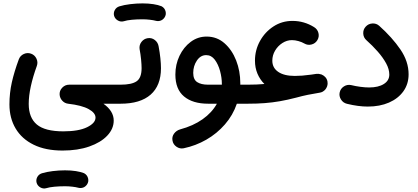

<svg xmlns="http://www.w3.org/2000/svg" viewBox="-20 -568 2422 1113"><path d="M34.7 37.1Q34.7 -28.8 48.6 -90.6Q62.5 -152.3 88.9 -223.6Q96.7 -245.1 117.7 -254.9Q138.7 -264.6 160.2 -256.8Q181.6 -249 191.4 -228Q201.2 -207 193.4 -185.5Q170.9 -123.5 158.7 -67.9Q146.5 -12.2 146.5 34.2Q146.5 114.3 193.6 153.8Q240.7 193.4 347.2 193.4Q436 193.4 484.9 169.4Q533.7 145.5 533.7 113.8Q533.7 86.4 494.1 64.5Q454.6 42.5 374.5 33.2Q355 30.8 341.3 16.1Q327.6 1.5 325.7 -18.1Q323.7 -42 340.6 -59.6Q357.4 -77.1 381.3 -77.1H678.7Q701.7 -77.1 717.8 -61Q733.9 -44.9 733.9 -22Q733.9 0.5 717.8 16.8Q701.7 33.2 678.7 33.2H579.6Q639.2 75.7 639.2 130.9Q639.2 178.7 601.8 218.3Q564.5 257.8 497.8 281.2Q431.2 304.7 342.8 304.7Q244.1 304.7 175.3 271Q106.4 237.3 70.6 177Q34.7 116.7 34.7 37.1ZM192.4 492.2Q187.5 474.6 196 458.5Q204.6 442.4 222.7 436.5Q250 428.2 285.9 423.8Q321.8 419.4 356.9 419.4Q391.6 419.4 419.7 423.8Q447.8 428.2 467.3 436Q485.4 445.8 490.5 465.3Q495.6 484.9 484.4 501.5Q475.1 514.6 461.9 519.3Q448.7 523.9 434.6 520.5Q420.4 516.6 399.2 514.2Q377.9 511.7 356.9 511.7Q323.7 511.7 295.2 514.4Q266.6 517.1 248 522.9Q230.5 527.8 214.1 518.6Q197.8 509.3 192.4 492.2Z M623.5 -22Q623.5 -44.9 639.9 -61Q656.2 -77.1 678.7 -77.1Q744.1 -77.1 772.5 -97.2Q800.8 -117.2 800.8 -172.9Q800.8 -192.4 797.9 -222.9Q794.9 -253.4 789.1 -284.2Q786.1 -306.6 800 -325Q814 -343.3 836.4 -346.7Q859.4 -350.1 877.4 -336.2Q895.5 -322.3 899.4 -299.8Q906.2 -263.7 909.7 -230.5Q913.1 -197.3 913.1 -172.4Q913.1 -72.3 853.3 -19.5Q793.5 33.2 678.7 33.2Q656.2 33.2 639.9 16.8Q623.5 0.5 623.5 -22ZM641.6 -475.6Q636.7 -493.2 645.3 -509.3Q653.8 -525.4 671.9 -531.2Q699.2 -539.6 735.1 -543.9Q771 -548.3 806.2 -548.3Q840.8 -548.3 868.9 -543.9Q897 -539.6 916.5 -531.7Q934.6 -522 939.7 -502.4Q944.8 -482.9 933.6 -466.3Q924.3 -453.1 911.1 -448.5Q897.9 -443.8 883.8 -447.3Q869.6 -451.2 848.4 -453.6Q827.1 -456.1 806.2 -456.1Q772.9 -456.1 744.4 -453.4Q715.8 -450.7 697.3 -444.8Q679.7 -439.9 663.3 -449.2Q647 -458.5 641.6 -475.6Z M1187 33.2Q1097.2 33.2 1046.9 -8.8Q996.6 -50.8 996.6 -135.7Q996.6 -194.3 1020.5 -244.4Q1044.4 -294.4 1085.4 -325.2Q1126.5 -356 1177.7 -356Q1237.3 -356 1281 -317.6Q1324.7 -279.3 1348.9 -217.8Q1373 -156.2 1373 -85.4Q1373 -81.1 1373 -77.1H1416.5Q1439.5 -77.1 1455.6 -61Q1471.7 -44.9 1471.7 -22Q1471.7 0.5 1455.6 16.8Q1439.5 33.2 1416.5 33.2H1353Q1330.1 100.1 1283.9 153.1Q1237.8 206.1 1176.3 241.5Q1114.7 276.9 1044.9 291.5Q1022.5 295.9 1003.2 282.7Q983.9 269.5 980 247.6Q975.6 224.6 989 206.5Q1002.4 188.5 1023.9 182.1Q1100.1 161.6 1154.3 123.3Q1208.5 85 1237.3 33.2ZM1186 -77.1H1266.1Q1266.1 -79.1 1266.1 -81.5Q1266.1 -117.7 1255.6 -156.5Q1245.1 -195.3 1225.1 -221.9Q1205.1 -248.5 1175.3 -248.5Q1142.6 -248.5 1121.3 -217Q1100.1 -185.5 1100.1 -145.5Q1100.1 -106.9 1123 -92Q1146 -77.1 1186 -77.1Z M1360.8 -22Q1360.8 -44.9 1377.4 -61Q1394 -77.1 1416.5 -77.1Q1469.7 -77.1 1512.7 -81.1Q1486.8 -106.9 1472.4 -141.1Q1458 -175.3 1458 -216.3Q1458 -277.8 1487.1 -330.3Q1516.1 -382.8 1565.4 -414.8Q1614.7 -446.8 1675.3 -446.8Q1742.7 -446.8 1800.3 -411.1Q1820.3 -398.9 1825.9 -377Q1831.5 -355 1819.8 -335.4Q1808.1 -315.9 1786.1 -310.1Q1764.2 -304.2 1744.1 -315.9Q1730 -324.2 1710.2 -329.8Q1690.4 -335.4 1672.4 -335.4Q1643.1 -335.4 1616.9 -318.6Q1590.8 -301.8 1574.7 -274.7Q1558.6 -247.6 1558.6 -216.3Q1558.6 -174.8 1592.8 -151.4Q1627 -127.9 1689 -127.9Q1710 -127.9 1731.9 -129.6Q1753.9 -131.3 1783.2 -135.3Q1791 -136.7 1799.8 -137.7Q1805.7 -138.7 1812.5 -139.6Q1826.7 -141.6 1839.8 -137.2Q1839.8 -137.2 1840.3 -137.2Q1840.8 -137.2 1841.8 -136.7Q1842.3 -136.7 1842.8 -136.2Q1843.3 -136.2 1843.8 -136.2Q1844.7 -135.7 1845.7 -135.3Q1845.7 -135.3 1845.7 -135.3Q1858.4 -129.9 1867.2 -119.4Q1876 -108.9 1878.4 -94.7Q1880.9 -81.1 1876.5 -67.9Q1876 -67.9 1876 -67.4Q1876 -66.9 1875.5 -65.9Q1868.7 -47.4 1852.1 -37.6Q1851.6 -37.6 1851.6 -37.1Q1851.1 -37.1 1850.6 -36.6Q1842.8 -32.2 1833.5 -30.8Q1796.4 -24.9 1764.2 -18.3Q1731.9 -11.7 1696.8 -2Q1646 11.2 1602.3 18.8Q1558.6 26.4 1514.2 29.8Q1469.7 33.2 1416.5 33.2Q1394 33.2 1377.4 16.8Q1360.8 0.5 1360.8 -22Z M1949.2 -32.7Q1954.1 -54.7 1973.6 -67.1Q1993.2 -79.6 2015.6 -74.7Q2041.5 -68.4 2069.3 -64.7Q2097.2 -61 2119.6 -61Q2173.3 -61 2205.1 -81.1Q2236.8 -101.1 2236.8 -135.7Q2236.8 -167 2218.3 -200.9Q2199.7 -234.9 2169.4 -269.3Q2139.2 -303.7 2104 -335Q2086.9 -350.1 2085.7 -373.3Q2084.5 -396.5 2099.6 -413.1Q2114.7 -430.2 2137.9 -431.9Q2161.1 -433.6 2178.2 -418.5Q2253.9 -350.6 2301.3 -281Q2348.6 -211.4 2348.6 -137.2Q2348.6 -81.1 2318.4 -38.8Q2288.1 3.4 2234.9 26.6Q2181.6 49.8 2112.3 49.8Q2056.6 49.8 1991.2 33.7Q1968.8 28.3 1956.5 8.5Q1944.3 -11.2 1949.2 -32.7Z"/></svg>

Font: Mikhak SemiBold
Style: Regular
Weight: 600
Designer: Amin Abedi
Version: Version 3.3